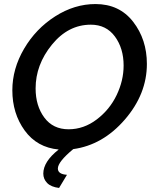

<svg xmlns="http://www.w3.org/2000/svg" viewBox="-20 -735 765 949"><path d="M342 2Q266 65 266 98Q266 126 311 129L272 194Q232 189 213 169.5Q194 150 194 123Q194 64 270 4Q163 -6 102 -90Q41 -174 41 -289Q41 -395 99 -494Q157 -593 252.5 -654Q348 -715 452 -715Q570 -715 638 -627.5Q706 -540 706 -419Q706 -270 597 -144Q488 -18 342 2ZM156 -298Q156 -212 199 -154Q242 -96 319 -96Q394 -96 458 -144.5Q522 -193 556.5 -265Q591 -337 591 -411Q591 -496 548 -554.5Q505 -613 429 -613Q317 -613 236.5 -514Q156 -415 156 -298Z"/></svg>

Font: Raleway-v4020 SemiBold
Style: Italic
Weight: 600
Italic angle: -12°
Designer: Matt McInerney, Pablo Impallari, Rodrigo Fuenzalida
Foundry: Matt McInerney, Pablo Impallari, Rodrigo Fuenzalida
Version: Version 4.020;PS 004.020;hotconv 1.0.88;makeotf.lib2.5.64775